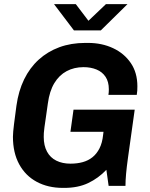

<svg xmlns="http://www.w3.org/2000/svg" viewBox="-20 -905 729 935"><path d="M286 10Q214 10 159 -19.5Q104 -49 73.5 -105Q43 -161 43 -239Q43 -259 48.5 -302.5Q54 -346 60 -390Q70 -462 97.5 -518.5Q125 -575 168.5 -614.5Q212 -654 269 -675Q326 -696 395 -696H409Q476 -696 530.5 -670.5Q585 -645 617 -598Q649 -551 649 -485Q649 -474 648.5 -464Q648 -454 646 -443H508Q509 -449 509.5 -455.5Q510 -462 510 -470Q510 -507 494 -531Q478 -555 450 -566.5Q422 -578 387 -578Q341 -578 304.5 -558.5Q268 -539 244.5 -500Q221 -461 213 -401Q207 -358 203 -330.5Q199 -303 196.5 -285.5Q194 -268 193.5 -257.5Q193 -247 193 -238Q193 -196 209 -166.5Q225 -137 254.5 -122.5Q284 -108 323 -108Q356 -108 383 -115.5Q410 -123 430.5 -139.5Q451 -156 464.5 -182.5Q478 -209 482 -247L484 -263H323L338 -371H636L603 -135Q597 -92 594 -58.5Q591 -25 591 0H509L498 -78Q459 -37 409.5 -13.5Q360 10 293 10ZM340 -757 243 -885H349L425 -785H391L496 -885H601L471 -757Z"/></svg>

Font: Chivo SemiBold
Style: Italic
Weight: 600
Italic angle: -8.05°
Designer: Hector Gatti
Foundry: Omnibus-Type
Version: Version 2.002